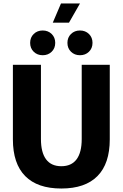

<svg xmlns="http://www.w3.org/2000/svg" viewBox="-20 -1072 704 1102"><path d="M54 -272V-700H215V-274Q215 -197 244.5 -157.5Q274 -118 332 -118Q390 -118 419.5 -157.5Q449 -197 449 -274V-700H610V-272Q610 -133 539.5 -61.5Q469 10 332 10Q195 10 124.5 -61.5Q54 -133 54 -272ZM330 -1052H439L376 -942H283ZM153 -826Q153 -857 173.5 -877Q194 -897 225 -897Q256 -897 276.5 -877Q297 -857 297 -826Q297 -795 276.5 -775Q256 -755 225 -755Q194 -755 173.5 -775Q153 -795 153 -826ZM367 -826Q367 -857 387.5 -877Q408 -897 439 -897Q470 -897 490.5 -877Q511 -857 511 -826Q511 -795 490.5 -775Q470 -755 439 -755Q408 -755 387.5 -775Q367 -795 367 -826Z"/></svg>

Font: Sarabun ExtraBold
Style: Regular
Weight: 800
Version: Version 1.000; ttfautohint (v1.6)